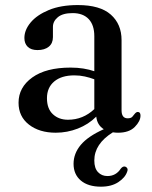

<svg xmlns="http://www.w3.org/2000/svg" viewBox="-20 -500 584 740"><path d="M51.5 -104Q51.5 -163.5 104.5 -201.5Q157.5 -239.5 252 -239.5Q278.5 -239.5 301.5 -235.8Q324.5 -232 343.5 -225.5V-360.5Q343.5 -403.5 321.8 -426.5Q300 -449.5 260 -449.5Q222 -449.5 203 -433.8Q184 -418 184 -396.5V-357Q184 -333 168 -320Q152 -307 124.5 -307Q100 -307 87 -319.5Q74 -332 74 -353.5Q74 -384.5 98.2 -413.5Q122.5 -442.5 168.5 -461.5Q214.5 -480.5 280 -480.5Q365.5 -480.5 407 -443.8Q448.5 -407 448.5 -345.5V-75Q448.5 -44 472 -44Q484.5 -44 489.8 -49.8Q495 -55.5 499 -61Q505 -68.5 511 -68.5Q521.5 -68.5 521.5 -54.5Q521.5 -33 499.5 -10.8Q477.5 11.5 435 11.5Q424.5 11.5 415 10Q343.5 54.5 343.5 118.5Q343.5 148.5 357.8 163.5Q372 178.5 394 178.5Q427 178.5 445.5 150Q453.5 140 462 142Q467 143 470.2 148.2Q473.5 153.5 470 162Q462.5 184.5 436 202Q409.5 219.5 369 219.5Q319.5 219.5 291.5 195.8Q263.5 172 263.5 131.5Q263.5 91.5 291.5 58.2Q319.5 25 380 -2Q354.5 -18 351 -50.5Q321 -20.5 280 -4.5Q239 11.5 195 11.5Q131.5 11.5 91.5 -19.8Q51.5 -51 51.5 -104ZM161 -121.5Q161 -81 183.8 -59.8Q206.5 -38.5 242 -38.5Q300 -38.5 343.5 -79.5V-194.5Q326 -201 307 -205.2Q288 -209.5 266.5 -209.5Q217 -209.5 189 -186Q161 -162.5 161 -121.5Z"/></svg>

Font: Fraunces 9pt
Style: Regular
Weight: 400
Version: Version 1.000;[b76b70a41]